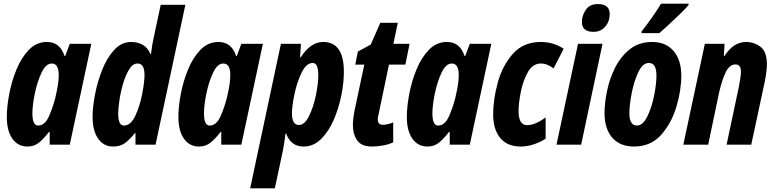

<svg xmlns="http://www.w3.org/2000/svg" viewBox="-20 -786 4208 1043"><path d="M156 -170Q156 -213 169 -277Q182 -341 205.5 -391Q229 -441 261 -441Q299 -441 299 -379Q299 -358 295.5 -331Q292 -304 281 -257Q269 -207 246.5 -155.5Q224 -104 187 -104Q156 -104 156 -170ZM246 -69H250V0H359L476 -548H359L334 -481H331Q306 -558 235 -558Q178 -558 137 -515.5Q96 -473 69.5 -408.5Q43 -344 30 -274.5Q17 -205 17 -151Q17 -76 47 -33Q77 10 129 10Q167 10 193.5 -12.5Q220 -35 246 -69Z M622 -169Q622 -195 628.5 -240Q635 -285 648.5 -331Q662 -377 681.5 -409Q701 -441 727 -441Q765 -441 765 -379Q765 -339 752 -273.5Q739 -208 714.5 -156Q690 -104 653 -104Q622 -104 622 -169ZM712 -62H716V0H825L987 -760H853L815 -582Q808 -553 800 -492H797Q784 -526 756 -542Q728 -558 693 -558Q640 -558 600.5 -515Q561 -472 535 -406.5Q509 -341 496 -272Q483 -203 483 -151Q483 -76 513 -33Q543 10 594 10Q633 10 658.5 -8.5Q684 -27 712 -62Z M1088 -170Q1088 -213 1101 -277Q1114 -341 1137.5 -391Q1161 -441 1193 -441Q1231 -441 1231 -379Q1231 -358 1227.5 -331Q1224 -304 1213 -257Q1201 -207 1178.5 -155.5Q1156 -104 1119 -104Q1088 -104 1088 -170ZM1178 -69H1182V0H1291L1408 -548H1291L1266 -481H1263Q1238 -558 1167 -558Q1110 -558 1069 -515.5Q1028 -473 1001.5 -408.5Q975 -344 962 -274.5Q949 -205 949 -151Q949 -76 979 -33Q1009 10 1061 10Q1099 10 1125.5 -12.5Q1152 -35 1178 -69Z M1566 -170Q1566 -209 1579.5 -274Q1593 -339 1618.5 -391.5Q1644 -444 1679 -444Q1709 -444 1709 -378Q1709 -332 1696 -268.5Q1683 -205 1659 -156Q1635 -107 1604 -107Q1566 -107 1566 -170ZM1473 237 1517 31Q1520 15 1524 -9Q1528 -33 1531 -61H1534Q1560 10 1629 10Q1683 10 1724 -30.5Q1765 -71 1792.5 -134Q1820 -197 1834 -267Q1848 -337 1848 -396Q1848 -558 1736 -558Q1667 -558 1614 -475H1610L1615 -548H1506L1339 237Z M2116 -13V-121Q2100 -114 2084 -111Q2068 -108 2061 -108Q2032 -108 2032 -138Q2032 -145 2034 -154Q2036 -163 2038 -172L2093 -435H2182L2205 -548H2117L2141 -662H2046L1994 -544L1924 -506L1910 -435H1959L1907 -190Q1897 -140 1897 -107Q1897 -56 1920.5 -23Q1944 10 2001 10Q2026 10 2059 4.5Q2092 -1 2116 -13Z M2329 -170Q2329 -213 2342 -277Q2355 -341 2378.5 -391Q2402 -441 2434 -441Q2472 -441 2472 -379Q2472 -358 2468.5 -331Q2465 -304 2454 -257Q2442 -207 2419.5 -155.5Q2397 -104 2360 -104Q2329 -104 2329 -170ZM2419 -69H2423V0H2532L2649 -548H2532L2507 -481H2504Q2479 -558 2408 -558Q2351 -558 2310 -515.5Q2269 -473 2242.5 -408.5Q2216 -344 2203 -274.5Q2190 -205 2190 -151Q2190 -76 2220 -33Q2250 10 2302 10Q2340 10 2366.5 -12.5Q2393 -35 2419 -69Z M2944 -33V-148Q2887 -106 2843 -106Q2797 -106 2797 -184Q2797 -225 2809 -286Q2821 -347 2847.5 -394Q2874 -441 2918 -441Q2954 -441 2987 -414L3042 -521Q2988 -558 2917 -558Q2823 -558 2766 -493.5Q2709 -429 2684 -337.5Q2659 -246 2659 -164Q2659 -83 2697.5 -36.5Q2736 10 2808 10Q2846 10 2883 -3Q2920 -16 2944 -33Z M3292 -710Q3292 -764 3228 -764Q3183 -764 3162 -732.5Q3141 -701 3141 -667Q3141 -613 3204 -613Q3243 -613 3267.5 -641Q3292 -669 3292 -710ZM3137 0 3253 -548H3120L3003 0Z M3562 -606Q3577 -619 3609.5 -649Q3642 -679 3674 -710Q3706 -741 3720 -758L3721 -766H3571Q3528 -695 3466 -616L3464 -606ZM3681 -375Q3681 -460 3639 -509Q3597 -558 3523 -558Q3451 -558 3401.5 -518.5Q3352 -479 3321.5 -418.5Q3291 -358 3277.5 -291.5Q3264 -225 3264 -172Q3264 -86 3306 -38Q3348 10 3424 10Q3515 10 3571.5 -53.5Q3628 -117 3654.5 -206.5Q3681 -296 3681 -375ZM3399 -171Q3399 -215 3411.5 -279.5Q3424 -344 3447.5 -394Q3471 -444 3505 -444Q3546 -444 3546 -376Q3546 -329 3533 -265Q3520 -201 3496 -152.5Q3472 -104 3440 -104Q3399 -104 3399 -171Z M3827 0 3887 -286Q3902 -352 3922.5 -394Q3943 -436 3975 -436Q4005 -436 4005 -397Q4005 -382 4001.5 -360Q3998 -338 3994 -316L3927 0H4061L4136 -350Q4146 -405 4146 -437Q4146 -505 4111.5 -531.5Q4077 -558 4033 -558Q3964 -558 3915 -481H3912L3916 -548H3809L3692 0Z"/></svg>

Font: Noto Sans UI Condensed ExtraBold
Style: Italic
Weight: 800
Width: 3
Designer: Monotype Design Team
Foundry: Monotype Imaging Inc.
Version: 1.001